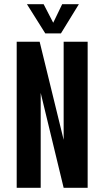

<svg xmlns="http://www.w3.org/2000/svg" viewBox="-20 -900 500 920"><path d="M285 -700H400V0H285L175 -455V0H60V-700H170L285 -230ZM272 -740H197L109 -880H189L235 -791L278 -880H358Z"/></svg>

Font: Gully ECD Medium
Style: Regular
Weight: 500
Width: 2
Designer: jaikishan Patel
Foundry: MagicType
Version: Version 1.000;Glyphs 3.2 (3242)